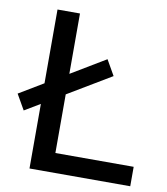

<svg xmlns="http://www.w3.org/2000/svg" viewBox="-108 -787 742 855"><g transform="rotate(10 263.0 -359.5)"><path d="M538.6 0V-87.9H184.6V-353L380.4 -470.2L340.8 -539.6L184.6 -445.8V-718.8H83V-385.3L-26.9 -319.3L12.7 -250L83 -292V0Z"/></g></svg>

Font: Winston
Style: Regular
Weight: 400
Designer: Vernon Adams, Kim Jin-seong, David Berlow, Cristiano Sobral
Foundry: The Winston Project Authors
Version: Version 3.004